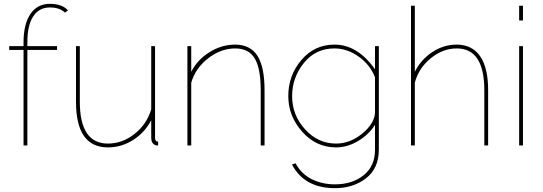

<svg xmlns="http://www.w3.org/2000/svg" viewBox="-20 -760 2836 1003"><path d="M123 0H103V-499H28V-519H103V-540Q103 -634 139 -687Q175 -740 240 -740Q304 -740 335 -706L319 -694Q292 -721 241 -721Q184 -721 153.5 -674.5Q123 -628 123 -540V-519H278V-499H123Z M544 10Q377 10 377 -228V-519H397V-228Q397 -10 544 -10Q619 -10 683 -60.5Q747 -111 770 -189V-519H790V-40Q790 -20 806 -20V0Q795 0 792 -2Q770 -10 770 -40V-132Q736 -67 675 -28.5Q614 10 544 10Z M1362 -289V0H1342V-289Q1342 -403 1310.5 -455Q1279 -507 1209 -507Q1134 -507 1067.5 -455.5Q1001 -404 979 -328V0H959V-519H979V-385Q1011 -448 1074.5 -487.5Q1138 -527 1208 -527Q1287 -527 1324.5 -469Q1362 -411 1362 -289Z M1736 10Q1631 10 1558.5 -72Q1486 -154 1486 -258Q1486 -366 1554.5 -446.5Q1623 -527 1727 -527Q1848 -527 1939 -398V-519H1959V22Q1959 119 1892.5 171Q1826 223 1730 223Q1570 223 1505 99L1524 93Q1554 149 1608.5 176Q1663 203 1730 203Q1820 203 1879.5 155.5Q1939 108 1939 22V-108Q1906 -56 1850 -23Q1794 10 1736 10ZM1736 -10Q1808 -10 1871 -61Q1934 -112 1939 -169V-356Q1914 -421 1854 -464Q1794 -507 1727 -507Q1628 -507 1567 -430.5Q1506 -354 1506 -258Q1506 -159 1573.5 -84.5Q1641 -10 1736 -10Z M2530 -289V0H2510V-289Q2510 -507 2366 -507Q2293 -507 2230 -455.5Q2167 -404 2147 -328V0H2127V-730H2147V-385Q2179 -449 2238.5 -488Q2298 -527 2365 -527Q2446 -527 2488 -466.5Q2530 -406 2530 -289Z M2712 0H2692V-519H2712ZM2712 -653H2692V-730H2712Z"/></svg>

Font: Raleway
Style: Thin
Weight: 100
Designer: Matt McInerney, Pablo Impallari, Rodrigo Fuenzalida
Foundry: Matt McInerney, Pablo Impallari, Rodrigo Fuenzalida
Version: Version 3.000